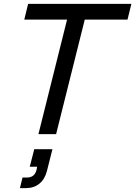

<svg xmlns="http://www.w3.org/2000/svg" viewBox="-20 -695 701 995"><path d="M270.8 0H179.2L327.5 -593.3H105.8L125.8 -675H660.8L640.8 -593.3H419.2ZM83.3 280 96.7 225H120Q159.2 225 169.2 185.8L172.5 169.2H134.2L157.5 78.3H251.7L223.3 190.8Q212.5 233.3 184.2 256.7Q155.8 280 112.5 280Z"/></svg>

Font: Funnel Sans
Style: Italic
Weight: 400
Italic angle: -14.036°
Version: Version 1.000; Beta; Release 5; Build 24; ttfautohint (v1.8.